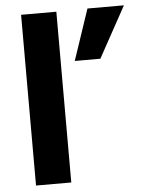

<svg xmlns="http://www.w3.org/2000/svg" viewBox="-52 -751 594 792"><g transform="rotate(-5 245.5 -354.5)"><path d="M375 -498H269L340 -709H491ZM211 0H65V-707H211Z"/></g></svg>

Font: Hind Mysuru
Style: Bold
Weight: 700
Designer: Manushi Parikh, Hitesh Malaviya
Foundry: Indian Type Foundry
Version: Version 0.703;PS 1.0;hotconv 1.0.86;makeotf.lib2.5.63406